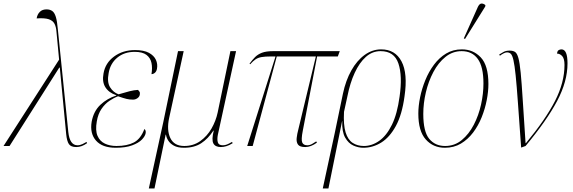

<svg xmlns="http://www.w3.org/2000/svg" viewBox="-56 -825 3236 1085"><path d="M-36 0 278 -488 263 -647Q261 -674 251.5 -691.5Q242 -709 219 -716.5Q196 -724 151 -721Q155 -744 169 -758Q183 -772 207 -772Q226 -772 239 -763Q252 -754 259.5 -729.5Q267 -705 271 -658L330 -79Q338 -4 382 -4Q396 -4 410.5 -11Q425 -18 433 -23L436 -16Q406 6 375 6Q345 6 333.5 -10.5Q322 -27 318 -67L282 -443H279L-2 0Z M598 10Q522 10 486.5 -30.5Q451 -71 462 -137Q473 -197 511.5 -233Q550 -269 601 -285V-287Q559 -301 539.5 -332Q520 -363 529 -410Q539 -469 588.5 -505.5Q638 -542 707 -542Q757 -542 785.5 -526.5Q814 -511 825 -487Q836 -463 831 -436Q828 -421 819 -413.5Q810 -406 800 -406Q806 -441 800 -469.5Q794 -498 771.5 -515Q749 -532 705 -532Q646 -532 606.5 -499Q567 -466 558 -412Q548 -361 566 -332Q584 -303 614 -292Q651 -303 676.5 -309.5Q702 -316 724 -317Q729 -312 732.5 -306.5Q736 -301 734 -290Q732 -278 720.5 -270Q709 -262 696 -262Q676 -262 659.5 -266Q643 -270 611 -281Q587 -272 562 -255Q537 -238 517.5 -209.5Q498 -181 491 -139Q482 -88 495 -57.5Q508 -27 536.5 -13.5Q565 0 602 0Q662 0 700.5 -20Q739 -40 760 -96Q770 -88 767 -72Q764 -55 745.5 -36Q727 -17 690.5 -3.5Q654 10 598 10Z M785 240 867 -136 950 -536H982L900 -159Q885 -90 906.5 -45Q928 0 985 0Q1037 0 1076 -28Q1115 -56 1139.5 -99Q1164 -142 1174 -189L1246 -536H1278L1175 -63Q1170 -37 1175 -20.5Q1180 -4 1203 -4Q1215 -4 1226.5 -8.5Q1238 -13 1255 -23L1259 -16Q1240 -4 1223.5 1Q1207 6 1192 6Q1160 6 1149.5 -15Q1139 -36 1152 -87H1150Q1120 -41 1081 -15.5Q1042 10 984 10Q948 10 926.5 -2Q905 -14 894.5 -31Q884 -48 882 -64H880L817 240Z M1341 0 1501 -506H1476Q1442 -506 1422 -502.5Q1402 -499 1388 -489.5Q1374 -480 1358 -462L1354 -465Q1370 -487 1385.5 -502.5Q1401 -518 1424.5 -527Q1448 -536 1489 -536H1864L1853 -506H1736L1655 -86Q1645 -35 1652 -19.5Q1659 -4 1681 -4Q1694 -4 1707.5 -11.5Q1721 -19 1731 -26L1735 -19Q1701 6 1669 6Q1638 6 1628 -8Q1618 -22 1620.5 -45Q1623 -68 1630 -94L1729 -506H1508L1372 0Z M1768 240 1835 -70 1882 -296Q1898 -371 1929.5 -427Q1961 -483 2004.5 -514.5Q2048 -546 2098 -546Q2177 -546 2213 -478Q2249 -410 2230 -281Q2216 -177 2181 -113Q2146 -49 2098.5 -19.5Q2051 10 1997 10Q1969 10 1941 -2.5Q1913 -15 1894.5 -47.5Q1876 -80 1878 -140H1877L1800 240ZM2000 0Q2046 0 2087.5 -29.5Q2129 -59 2159 -120.5Q2189 -182 2202 -279Q2219 -396 2195.5 -466Q2172 -536 2095 -536Q2048 -536 2011.5 -503.5Q1975 -471 1948.5 -413.5Q1922 -356 1907 -280L1888 -193Q1884 -119 1897 -77Q1910 -35 1937 -17.5Q1964 0 2000 0Z M2458 10Q2392 10 2350 -37Q2308 -84 2308 -183Q2308 -226 2318 -275Q2328 -324 2347.5 -372Q2367 -420 2396.5 -459.5Q2426 -499 2465 -522.5Q2504 -546 2554 -546Q2618 -546 2661 -500.5Q2704 -455 2704 -350Q2704 -308 2694.5 -259Q2685 -210 2666 -162.5Q2647 -115 2617.5 -76Q2588 -37 2548.5 -13.5Q2509 10 2458 10ZM2459 0Q2513 0 2553.5 -33.5Q2594 -67 2621.5 -120Q2649 -173 2662.5 -234.5Q2676 -296 2676 -353Q2676 -448 2644 -492Q2612 -536 2553 -536Q2502 -536 2461.5 -503.5Q2421 -471 2393 -418Q2365 -365 2350.5 -303Q2336 -241 2336 -181Q2336 -81 2369.5 -40.5Q2403 0 2459 0ZM2572 -605 2565 -608 2645 -787Q2654 -805 2665.5 -805Q2677 -805 2687 -796L2686 -788Z M2889 9Q2878 -143 2871 -242Q2864 -341 2858 -399Q2852 -457 2845.5 -485Q2839 -513 2830.5 -521Q2822 -529 2809 -529Q2801 -529 2790 -523.5Q2779 -518 2769 -510L2765 -517Q2777 -525 2790.5 -532Q2804 -539 2824 -539Q2843 -539 2854.5 -531.5Q2866 -524 2873.5 -497Q2881 -470 2886.5 -413.5Q2892 -357 2898 -260.5Q2904 -164 2914 -16H2916Q3027 -150 3080.5 -254.5Q3134 -359 3134 -458Q3134 -494 3121 -508Q3108 -522 3092 -522Q3093 -536 3100 -541Q3107 -546 3117 -546Q3151 -546 3151 -467Q3151 -365 3092.5 -254.5Q3034 -144 2914 0Z"/></svg>

Font: Noto Serif Display SemiCondensed Thin
Style: Italic
Weight: 100
Width: 4
Italic angle: -12°
Designer: Monotype Design Team
Foundry: Monotype Imaging Inc.
Version: Version 2.009